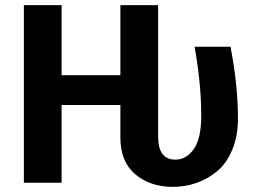

<svg xmlns="http://www.w3.org/2000/svg" viewBox="-20 -712 995 748"><path d="M878 -530Q907 -381 907 -250Q907 -182 885 -129Q863 -76 826.5 -45.5Q790 -15 746 0.5Q702 16 654 16Q565 16 507 -33Q449 -82 449 -176V-303H220V0H73V-692H220V-419H449V-692H596V-180Q596 -90 663 -90Q705 -90 734.5 -130.5Q764 -171 764 -261Q764 -386 738 -530Z"/></svg>

Font: FiraGO SemiBold
Style: Regular
Weight: 600
Designer: bBox Type
Foundry: bBox Type GmbH
Version: Version 1.001;PS 001.001;hotconv 1.0.88;makeotf.lib2.5.64775